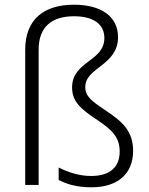

<svg xmlns="http://www.w3.org/2000/svg" viewBox="-20 -785 633 815"><path d="M481 -627C481 -715 410 -765 294 -765C169 -765 87 -705 87 -574V0H144V-574C144 -673 202 -716 294 -716C374 -716 423 -684 423 -624C423 -523 286 -526 286 -414C286 -353 323 -322 394 -275C456 -233 488 -203 488 -141C488 -78 449 -38 367 -38C316 -38 268 -54 229 -74V-21C264 -3 306 10 369 10C480 10 545 -48 545 -144C545 -230 498 -269 433 -313C367 -357 342 -376 342 -416C342 -499 481 -507 481 -627Z"/></svg>

Font: Noto Sans Telugu Light
Style: Regular
Weight: 300
Designer: Jelle Bosma - Monotype Design Team
Foundry: Monotype Imaging Inc.
Version: Version 2.005